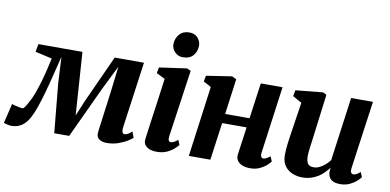

<svg xmlns="http://www.w3.org/2000/svg" viewBox="-103 -1024 2558 1260"><g transform="rotate(10 1176.0 -394.0)"><path d="M657 10Q627.5 10 607.2 -4.8Q587 -19.5 592 -54.5L629 -336L648 -496L570 -338.5L409 7H309.5L278 -320.5L269 -495.5Q252 -428.5 236.5 -365.2Q221 -302 205.5 -246.8Q190 -191.5 174.5 -146.8Q159 -102 142.5 -71.5Q122 -32.5 93 -12.2Q64 8 22 8Q15 8 4 5.8Q-7 3.5 -16.8 1Q-26.5 -1.5 -27.5 -4L4 -134.5Q8 -132 22.8 -128Q37.5 -124 53 -121Q68.5 -118 75 -118Q79.5 -118 84.2 -122.8Q89 -127.5 94.2 -135.2Q99.5 -143 104.5 -152.5Q109.5 -162 114 -171Q128 -194 142 -232Q156 -270 168.8 -314Q181.5 -358 191.5 -400Q201.5 -442 208 -473L96 -498.5L105.5 -551H399L420.5 -235.5L427.5 -132.5L470.5 -235.5L614 -551H809L748.5 -115Q746 -98.5 747.2 -87.8Q748.5 -77 753 -72Q757.5 -67 763.5 -67Q776.5 -67 789.5 -75.2Q802.5 -83.5 813 -93.5L827.5 -54Q822 -47.5 798 -32Q774 -16.5 737.5 -3.2Q701 10 657 10Z M993 10Q962.5 10 941.8 1.2Q921 -7.5 911.5 -23Q902 -38.5 905 -60Q907.5 -81.5 911.8 -112.5Q916 -143.5 921.5 -182.8Q927 -222 933.5 -268Q940 -314 946.8 -365Q953.5 -416 961 -470L904 -498.5L911 -537.5L1094.5 -563.5L1120 -551.5L1056 -104Q1053.5 -86 1058 -77Q1062.5 -68 1072.5 -68Q1081.5 -68 1092 -73.2Q1102.5 -78.5 1119 -92L1132 -60Q1126 -51.5 1108.2 -34.8Q1090.5 -18 1061.5 -4Q1032.5 10 993 10ZM1052 -630.5Q1021 -630.5 998.8 -654Q976.5 -677.5 978 -707.5Q980 -745.5 1003.5 -772Q1027 -798.5 1068.5 -798.5Q1104.5 -798.5 1125 -775.5Q1145.5 -752.5 1145.5 -724Q1145 -685 1122 -657.8Q1099 -630.5 1052 -630.5Z M1671.5 -104Q1669 -85 1674.2 -76.5Q1679.5 -68 1689 -68Q1697.5 -68 1706.8 -72.5Q1716 -77 1734 -90.5L1747.5 -58.5Q1742 -50 1724.8 -33.5Q1707.5 -17 1679.5 -3.5Q1651.5 10 1614.5 10Q1584 10 1561.8 1Q1539.5 -8 1528.2 -25.5Q1517 -43 1520.5 -67L1546 -250H1383L1348.5 0H1205L1268.5 -470.5L1217 -498L1224.5 -537.5L1394.5 -563.5L1424 -549L1392 -312.5H1554.5L1587.5 -550.5H1732.5Z M1960.5 10Q1929 10 1898 -2Q1867 -14 1846 -41.2Q1825 -68.5 1824.5 -114.5Q1824.5 -131.5 1826 -152.5Q1827.5 -173.5 1830.5 -196.8Q1833.5 -220 1837 -243.8Q1840.5 -267.5 1844 -290L1871.5 -471L1811.5 -505.5L1819 -545.5L2000.5 -563.5L2024.5 -551.5L1991 -288Q1988.5 -267 1985.5 -245Q1982.5 -223 1979.8 -202.8Q1977 -182.5 1975.2 -165.5Q1973.5 -148.5 1973.5 -136.5Q1973.5 -112 1978.8 -97Q1984 -82 1995 -75.2Q2006 -68.5 2023 -68.5Q2043.5 -68.5 2063.5 -78Q2083.5 -87.5 2100.2 -102.8Q2117 -118 2130 -135L2188 -559H2333.5L2270 -104Q2268 -85 2273.5 -76.5Q2279 -68 2289 -68Q2298 -68 2307.5 -72.8Q2317 -77.5 2334.5 -91.5L2348 -60Q2342.5 -51 2324.8 -34.2Q2307 -17.5 2279 -3.8Q2251 10 2214.5 10Q2176 10 2156.5 -4.8Q2137 -19.5 2133.5 -45Q2133 -48 2132.8 -52.2Q2132.5 -56.5 2132.8 -61.5Q2133 -66.5 2133.8 -72Q2134.5 -77.5 2135 -82L2133.5 -83Q2120.5 -66.5 2104 -49.8Q2087.5 -33 2066.2 -19.5Q2045 -6 2018.8 2Q1992.5 10 1960.5 10Z"/></g></svg>

Font: Merriweather 28pt ExtraBold
Style: Italic
Weight: 800
Italic angle: -7.8°
Version: Version 2.101